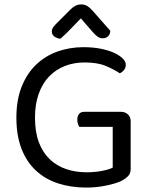

<svg xmlns="http://www.w3.org/2000/svg" viewBox="-20 -834 679 867"><path d="M570 -70Q570 -52 559.5 -40Q549 -28 528 -17Q503 -5 459 4Q415 13 370 13Q300 13 242 -6Q184 -25 142 -64Q100 -103 77 -162.5Q54 -222 54 -303Q54 -383 78 -443Q102 -503 143.5 -542.5Q185 -582 240 -601.5Q295 -621 357 -621Q399 -621 434.5 -614Q470 -607 495 -595.5Q520 -584 534 -570Q548 -556 548 -542Q548 -528 540 -518Q532 -508 521 -503Q494 -521 457 -536.5Q420 -552 362 -552Q314 -552 273 -536Q232 -520 202 -489Q172 -458 155 -411Q138 -364 138 -303Q138 -238 155.5 -191.5Q173 -145 204.5 -115Q236 -85 278.5 -70.5Q321 -56 371 -56Q407 -56 439 -62Q471 -68 489 -77V-261H338Q335 -266 332 -274.5Q329 -283 329 -293Q329 -310 337 -319.5Q345 -329 360 -329H527Q545 -329 557.5 -317.5Q570 -306 570 -287ZM345 -751Q328 -734 305 -709.5Q282 -685 253 -659Q236 -661 225 -669.5Q214 -678 214 -692Q214 -703 221.5 -712.5Q229 -722 240 -733L299 -792Q321 -814 346 -814Q362 -814 373 -807.5Q384 -801 396 -788L478 -695Q478 -680 468.5 -670.5Q459 -661 444 -661Q433 -661 423 -667Q413 -673 399 -689Z"/></svg>

Font: Baloo Thambi 2
Style: Regular
Weight: 400
Designer: Aadarsh Rajan and Ek Type
Foundry: Ek Type
Version: Version 1.640;hotconv 1.0.111;makeotfexe 2.5.65597; ttfautoh